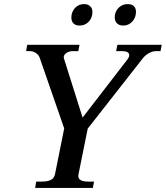

<svg xmlns="http://www.w3.org/2000/svg" viewBox="-20 -919 811 939"><path d="M329 -833Q329 -842 330 -846Q335 -870 351.5 -884.5Q368 -899 391 -899Q410 -899 421 -888.5Q432 -878 432 -860Q432 -832 414 -813Q396 -794 369 -794Q350 -794 339.5 -804.5Q329 -815 329 -833ZM541 -835Q541 -842 542 -846Q547 -870 564 -884.5Q581 -899 605 -899Q624 -899 634.5 -889Q645 -879 645 -861Q645 -833 627 -813.5Q609 -794 583 -794Q563 -794 552 -805Q541 -816 541 -835ZM157 -31H185Q214 -31 229.5 -39.5Q245 -48 249 -67L294 -291L175 -634Q170 -650 156 -659.5Q142 -669 126 -669H108L113 -700H369L363 -669H337Q315 -669 301.5 -657.5Q288 -646 293 -632L384 -344L603 -628Q612 -640 612 -649Q612 -659 603 -664Q594 -669 578 -669H548L554 -700H771L765 -669H744Q726 -669 708 -659Q690 -649 677 -632L409 -290L364 -67Q363 -64 363 -58Q363 -31 411 -31H440L434 0H152Z"/></svg>

Font: Taviraj Medium
Style: Italic
Weight: 500
Italic angle: -12°
Designer: Katatrad Team
Foundry: CadsonDemak
Version: Version 1.001